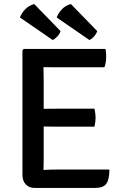

<svg xmlns="http://www.w3.org/2000/svg" viewBox="-20 -924 606 945"><path d="M518.5 -89.5Q518.5 -41 503.5 -20Q488.5 1 448.5 1H151Q123 1 106.8 -16.5Q90.5 -34 90.5 -64.5V-676.5L96.5 -683H499Q501.5 -671 502 -660.2Q502.5 -649.5 502.5 -640.5Q502.5 -631.5 500.5 -618.2Q498.5 -605 494 -593H257Q246 -593 228.8 -593Q211.5 -593 194 -593.5Q194 -573.5 194.5 -560.5Q195 -547.5 195 -527.5V-388.5Q212.5 -388.5 229.2 -388.8Q246 -389 257 -389H445Q447.5 -378.5 449 -366Q450.5 -353.5 450.5 -345Q450.5 -336 449 -323.8Q447.5 -311.5 445 -300.5H257Q246 -300.5 229.2 -300.8Q212.5 -301 195 -301.5V-138Q195 -124.5 194.5 -113Q194 -101.5 194 -87.5Q208.5 -88.5 224.5 -89Q240.5 -89.5 260 -89.5ZM148.5 -904 278 -771Q274 -757.5 263 -745.2Q252 -733 239.5 -727L78 -838Q86.5 -860 104.5 -878.8Q122.5 -897.5 148.5 -904ZM329 -904 458.5 -771Q454.5 -758 443.8 -745.5Q433 -733 420 -727L259 -838Q267 -860 285 -878.8Q303 -897.5 329 -904Z"/></svg>

Font: Signika SC
Style: Regular
Weight: 400
Designer: Anna Giedryś
Foundry: Anna Giedryś
Version: Version 2.000; ttfautohint (v1.8.3) -l 8 -r 50 -G 200 -x 9 -